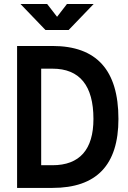

<svg xmlns="http://www.w3.org/2000/svg" viewBox="-20 -918 626 938"><path d="M63.5 0H236.3C451.7 0 558.6 -111.8 558.6 -336.9C558.6 -575.7 451.7 -693.4 236.3 -693.4H63.5ZM181.2 -110.8V-582.5H236.3C369.6 -582.5 436.5 -499.5 436.5 -336.9C436.5 -188 369.6 -110.8 236.3 -110.8ZM202.1 -771.5H315.4L437.5 -898.4H307.1L258.8 -835.9L210.4 -898.4H80.1Z"/></svg>

Font: Cascadia Mono SemiBold
Style: Regular
Weight: 600
Monospace: yes
Designer: Aaron Bell
Foundry: Saja Typeworks
Version: Version 2404.023